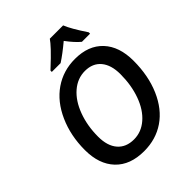

<svg xmlns="http://www.w3.org/2000/svg" viewBox="-255 -1078 1235 1235"><g transform="rotate(-45 362.5 -460.5)"><path d="M619.1 -771H544.9Q507.8 -801.8 466.3 -857.9Q402.3 -804.2 351.1 -771H271V-783.2Q338.4 -845.7 369.1 -878.7Q399.9 -911.6 413.1 -931.2H534.2Q552.7 -882.8 619.1 -783.2ZM693.8 -450.2Q693.8 -314 647.5 -207.5Q601.1 -101.1 519.8 -45.7Q438.5 9.8 331.1 9.8Q204.6 9.8 135.3 -63.2Q65.9 -136.2 65.9 -265.1Q65.9 -395.5 114 -503.2Q162.1 -610.8 245.6 -668Q329.1 -725.1 435.1 -725.1Q557.6 -725.1 625.7 -652.3Q693.8 -579.6 693.8 -450.2ZM425.8 -625Q358.4 -625 303.7 -578.1Q249 -531.2 218 -448Q187 -364.7 187 -266.1Q187 -181.6 226.8 -135.7Q266.6 -89.8 337.9 -89.8Q405.3 -89.8 459.2 -136.5Q513.2 -183.1 543.2 -265.9Q573.2 -348.6 573.2 -449.2Q573.2 -532.2 534.7 -578.6Q496.1 -625 425.8 -625Z"/></g></svg>

Font: TypoPRO Open Sans
Style: Italic
Weight: 600
Italic angle: -12°
Foundry: Ascender Corporation
Version: Version 1.10